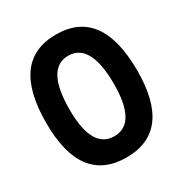

<svg xmlns="http://www.w3.org/2000/svg" viewBox="-166 -829 919 965"><g transform="rotate(-30 293.0 -346.5)"><path d="M293 9.8Q28.8 9.8 28.8 -341.8Q28.8 -703.1 293 -703.1Q557.1 -703.1 557.1 -341.8Q557.1 9.8 293 9.8ZM293 -113.3Q421.9 -113.3 421.9 -341.8Q421.9 -580.1 293 -580.1Q164.1 -580.1 164.1 -341.8Q164.1 -113.3 293 -113.3Z"/></g></svg>

Font: Cascadia Code PL
Style: Bold
Weight: 700
Monospace: yes
Designer: Aaron Bell
Foundry: Saja Typeworks
Version: Version 2404.023; ttfautohint (v1.8.4)